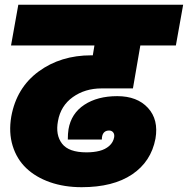

<svg xmlns="http://www.w3.org/2000/svg" viewBox="-20 -760 782 799"><path d="M25.9 -570.8 56.2 -740.2H742.2L711.9 -570.8H564L533.2 -392.1H402.8Q334 -392.1 283.2 -356Q232.4 -319.8 221.2 -255.9Q210.4 -198.2 238.3 -162.1Q266.1 -126 339.8 -126Q370.1 -126 394 -132.1Q418 -138.2 434.6 -152.8Q451.2 -167.5 455.1 -189Q457 -201.7 450.9 -209.2Q444.8 -216.8 434.1 -216.8Q412.1 -216.8 405.8 -195.8Q403.8 -189.9 403.8 -179.2H262.2Q262.2 -204.1 265.1 -222.2Q276.4 -288.1 331.1 -324Q385.7 -359.9 467.8 -359.9Q550.8 -359.9 595.7 -311Q640.6 -262.2 627 -183.1Q608.9 -87.4 529.8 -34.2Q450.7 19 319.8 19Q247.6 19 188.2 -1.7Q128.9 -22.5 89.4 -60.1Q49.8 -97.7 32.7 -153.1Q15.6 -208.5 26.9 -274.9Q48.8 -395 140.6 -462.4Q232.4 -529.8 359.9 -529.8H366.2L373 -570.8Z"/></svg>

Font: SVN-Poppins Black
Style: Italic
Weight: 900
Italic angle: -10°
Designer: Ninad Kale (Devanagari), Jonny Pinhorn (Latin)
Foundry: Indian Type Foundry
Version: Version 3.002 2017